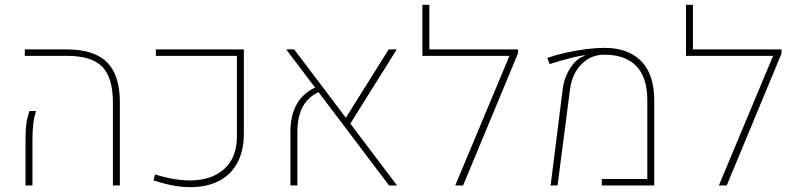

<svg xmlns="http://www.w3.org/2000/svg" viewBox="-20 -770 3313 797"><path d="M448.7 0V-343.8Q448.7 -447.8 404.5 -492.9Q360.4 -538.1 258.3 -538.1H83V-564.9H256.8Q370.6 -564.9 424.1 -511.7Q477.5 -458.5 477.5 -346.2V0ZM85.9 0V-191.9Q85.9 -232.4 89.4 -257.1Q92.8 -281.7 102.1 -309.1H129.4Q121.6 -284.2 118.2 -256.8Q114.7 -229.5 114.7 -187V0Z M768.1 6.8Q733.4 6.8 696.8 -0.2Q660.2 -7.3 617.2 -21L623.5 -45.9Q708 -19.5 775.4 -21Q862.8 -23.4 913.1 -70.8Q963.4 -118.2 963.4 -203.6V-538.1H627V-564.9H992.2V-215.3Q992.2 -143.6 965.1 -93.8Q938 -43.9 887.7 -18.3Q837.4 7.3 768.1 6.8Z M1595.2 0 1168 -564.9H1201.2L1628.4 0ZM1185.5 0V-222.7Q1185.5 -293.9 1214.1 -341.6Q1242.7 -389.2 1297.9 -410.2L1315.4 -392.6Q1214.4 -356.4 1214.4 -222.7V0ZM1627 -564.9 1423.8 -240.2 1402.3 -259.8 1593.3 -564.9Z M1733.4 -538.1V-750H1762.2V-564.9H2113.8V-538.1ZM2129.9 -547.9 1902.3 0H1869.6L2106 -564.9H2129.9Z M2265.6 0 2315.9 -401.4Q2321.3 -443.4 2341.8 -479Q2362.3 -514.6 2390.6 -531.2Q2394.5 -533.7 2398.9 -535.2Q2403.3 -536.6 2407.2 -538.1L2406.7 -541Q2378.4 -536.6 2344.7 -528.1Q2311 -519.5 2261.7 -503.9L2252 -529.8Q2289.1 -542.5 2331.1 -551.8Q2373 -561 2414.1 -566.2Q2455.1 -571.3 2488.8 -571.3Q2587.9 -571.3 2641.8 -516.1Q2695.8 -460.9 2695.8 -353.5V0H2478V-26.9H2667V-353.5Q2667 -448.7 2621.3 -495.8Q2575.7 -543 2487.8 -543Q2432.6 -543 2393.6 -503.4Q2354.5 -463.9 2346.2 -399.4L2294.4 0Z M2827.6 -538.1V-750H2856.4V-564.9H3208V-538.1ZM3224.1 -547.9 2996.6 0H2963.9L3200.2 -564.9H3224.1Z"/></svg>

Font: Heebo Thin
Style: Regular
Weight: 250
Designer: Oded Ezer
Foundry: Ezer Type House
Version: Version 3.100